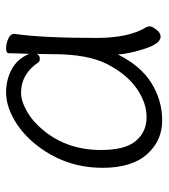

<svg xmlns="http://www.w3.org/2000/svg" viewBox="18 -542 540 615"><g transform="rotate(-90 287.5 -234.0)"><path d="M487 -457Q474 -368 474 -196Q474 -89 509 -34Q511 -30 511 -23Q511 -16 500.5 -2.5Q490 11 478 11Q456 11 439.5 -39.5Q423 -90 421 -126Q385 -53 329.5 -18.5Q274 16 209.5 16Q145 16 101.5 -32.5Q58 -81 58 -175Q58 -298 136 -393Q172 -436 215.5 -460Q259 -484 299.5 -484Q340 -484 373.5 -466Q407 -448 423 -410Q425 -456 425 -475Q425 -484 440.5 -484Q456 -484 471.5 -477Q487 -470 487 -459ZM423 -386Q418 -376 408.5 -376Q399 -376 396 -380Q359 -436 299 -436Q271 -436 237.5 -416.5Q204 -397 176 -362Q115 -286 115 -180Q115 -103 144 -68.5Q173 -34 220 -34Q267 -34 312.5 -66Q358 -98 390 -160Q422 -222 422 -334Q422 -361 423 -386Z"/></g></svg>

Font: ToneOZ-Pinyin-WenKai-Light
Style: Light
Weight: 300
Designer: Fontworks Inc.
Foundry: ToneOZ
Version: Version 0.240331